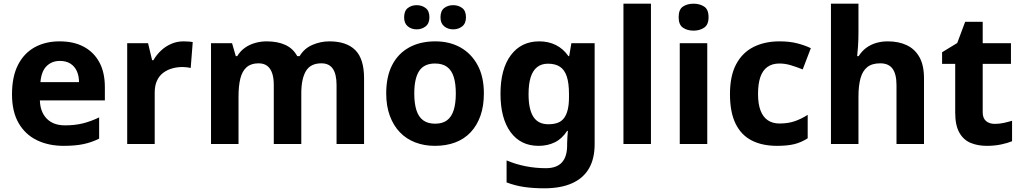

<svg xmlns="http://www.w3.org/2000/svg" viewBox="-20 -780 5534 1040"><path d="M303 -556Q379 -556 433.5 -527Q488 -498 518 -443Q548 -388 548 -308V-236H196Q198 -173 233.5 -137Q269 -101 332 -101Q385 -101 428 -111.5Q471 -122 517 -144V-29Q477 -9 432.5 0.5Q388 10 325 10Q243 10 180 -20.5Q117 -51 81 -113Q45 -175 45 -269Q45 -365 77.5 -428.5Q110 -492 168 -524Q226 -556 303 -556ZM304 -450Q261 -450 232.5 -422Q204 -394 199 -335H408Q408 -368 396.5 -394Q385 -420 362 -435Q339 -450 304 -450Z M974 -556Q985 -556 1000 -555Q1015 -554 1024 -552L1013 -412Q1006 -414 992.5 -415.5Q979 -417 969 -417Q940 -417 913 -409.5Q886 -402 864.5 -386Q843 -370 830.5 -343.5Q818 -317 818 -278V0H669V-546H782L804 -454H811Q827 -482 851 -505Q875 -528 906.5 -542Q938 -556 974 -556Z M1764 -556Q1857 -556 1904.5 -508.5Q1952 -461 1952 -356V0H1803V-319.4Q1803 -377.7 1783 -407.4Q1763 -437 1720.8 -437Q1662 -437 1637 -395Q1612 -353 1612 -273.5V0H1463V-319.1Q1463 -358 1454 -384Q1445 -410 1427 -423.5Q1409 -437 1380.5 -437Q1340 -437 1316 -416Q1292 -395 1282 -355.2Q1272 -315.4 1272 -257.2V0H1123V-546H1237L1257.2 -476H1265Q1282 -504 1307 -521.5Q1331.9 -539 1362.5 -547.5Q1393 -556 1424 -556Q1484 -556 1526 -536.5Q1568 -517 1590 -476H1603Q1628 -518 1672.5 -537Q1717 -556 1764 -556Z M2601 -274Q2601 -205.6 2582.5 -153.1Q2563.9 -100.5 2529.5 -63.7Q2495 -27 2446 -8.5Q2397 10 2335.4 10Q2278.2 10 2229.6 -8.5Q2181 -27 2146 -63.5Q2111 -100 2091.5 -153Q2072 -206 2072 -274.2Q2072 -364.7 2104 -427.3Q2136.1 -489.9 2195.9 -522.9Q2255.7 -556 2338 -556Q2415.4 -556 2474.2 -523Q2533 -490 2567 -427.3Q2601 -364.7 2601 -274ZM2224 -273.8Q2224 -220 2235.5 -183.5Q2247 -147 2272 -128.5Q2297 -110 2337 -110Q2377 -110 2401.5 -128.5Q2426 -147 2437.5 -183.5Q2449 -220 2449 -273.6Q2449 -328 2437.5 -364Q2426 -400 2401 -418Q2376.1 -436 2336.3 -436Q2277 -436 2250.5 -395.5Q2224 -355 2224 -273.8ZM2169 -686Q2169 -721 2189 -736.5Q2209 -752 2236.9 -752Q2264.8 -752 2285.4 -736.6Q2306 -721.2 2306 -686.4Q2306 -653 2285.4 -637Q2264.8 -621 2236.9 -621Q2209 -621 2189 -637.2Q2169 -653.5 2169 -686ZM2366 -686Q2366 -721 2386.1 -736.5Q2406.3 -752 2434.6 -752Q2463 -752 2483.5 -736.6Q2504 -721.2 2504 -686.4Q2504 -653 2483.4 -637Q2462.9 -621 2435 -621Q2406.5 -621 2386.3 -637.2Q2366 -653.5 2366 -686Z M2901 -556Q2951 -556 2991 -536Q3031 -516 3059 -476H3063L3075 -546H3201V1Q3201 79 3170.5 132Q3140 185 3079 212.5Q3018 240 2928 240Q2870 240 2820.5 233Q2771 226 2724 208V89Q2774 110 2827.5 120.5Q2881 131 2937 131Q2995 131 3023.5 100Q3052 69 3052 7V-4Q3052 -21 3053.5 -39Q3055 -57 3056 -71H3052Q3024 -28 2985 -9Q2946 10 2897 10Q2800 10 2745.5 -64.5Q2691 -139 2691 -272Q2691 -406 2747 -481Q2803 -556 2901 -556ZM2948 -435Q2913 -435 2889.5 -416.5Q2866 -398 2854.5 -361.5Q2843 -325 2843 -270Q2843 -188 2869 -147.5Q2895 -107 2950 -107Q2979 -107 3000 -114.5Q3021 -122 3034.5 -139.5Q3048 -157 3055 -185Q3062 -213 3062 -253V-271Q3062 -330 3050 -366Q3038 -402 3013 -418.5Q2988 -435 2948 -435Z M3506 0H3357V-760H3506Z M3811 -546V0H3662V-546ZM3737 -760Q3770 -760 3794 -744.5Q3818 -729 3818 -686.8Q3818 -646 3794 -630Q3770 -614 3737 -614Q3702.7 -614 3679.4 -630Q3656 -646 3656 -686.8Q3656 -729 3679.4 -744.5Q3702.7 -760 3737 -760Z M4189 10Q4108 10 4051 -19.5Q3994 -49 3964 -111Q3934 -173 3934 -270Q3934 -370 3968 -433Q4002 -496 4062.5 -526Q4123 -556 4202 -556Q4258 -556 4299.5 -545Q4341 -534 4372 -519L4328 -404Q4293 -418 4262.5 -427Q4232 -436 4202 -436Q4163 -436 4137 -417.5Q4111 -399 4098.5 -362.5Q4086 -326 4086 -271Q4086 -217 4099.5 -181.5Q4113 -146 4139 -128.5Q4165 -111 4202 -111Q4249 -111 4285 -123.5Q4321 -136 4355 -158V-31Q4321 -9 4283.5 0.5Q4246 10 4189 10Z M4630 -605Q4630 -565 4627.5 -528Q4625 -491 4623 -476H4631Q4649 -504 4673 -521.5Q4697 -539 4726.5 -547.5Q4756 -556 4789 -556Q4848 -556 4892 -535Q4936 -514 4960.5 -470.1Q4985 -426.3 4985 -355.9V0H4836V-319Q4836 -378.5 4814.7 -407.7Q4793.5 -437 4748 -437Q4702.9 -437 4677.4 -416.2Q4651.8 -395.4 4640.9 -355.2Q4630 -315 4630 -256.6V0H4481V-760H4630Z M5368 -109Q5393 -109 5416 -114Q5439 -119 5462 -126V-15Q5438 -5 5402.5 2.5Q5367 10 5325 10Q5276 10 5237.5 -6Q5199 -22 5176.5 -61.5Q5154 -101 5154 -171V-434H5083V-497L5165 -547L5208 -662H5303V-546H5456V-434H5303V-171Q5303 -140 5321 -124.5Q5339 -109 5368 -109Z"/></svg>

Font: Noto Sans Gurmukhi
Style: Regular
Weight: 400
Designer: Jelle Bosma - Monotype Design Team
Foundry: Monotype Imaging Inc.
Version: Version 2.003